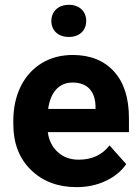

<svg xmlns="http://www.w3.org/2000/svg" viewBox="-20 -766 581 796"><path d="M265.1 -746.1C221.7 -746.1 192.9 -718.3 192.9 -679.2C192.9 -640.1 220.7 -612.8 265.1 -612.8C310.1 -612.8 337.4 -640.1 337.4 -679.2C337.4 -718.3 310.1 -746.1 265.1 -746.1ZM297.4 9.8C341.3 9.8 381.3 1.5 417.5 -15.6C453.6 -32.2 482.4 -55.7 503.4 -85.4L434.1 -163.1C403.3 -123.5 360.8 -104 306.6 -104C271.5 -104 242.7 -114.3 219.7 -135.3C196.8 -156.2 182.6 -183.6 178.2 -218.3H514.6V-275.9C514.6 -359.4 494.1 -424.3 452.6 -469.7C411.1 -515.1 354 -538.1 281.7 -538.1C233.4 -538.1 190.9 -526.9 153.3 -504.4C115.7 -481.4 86.4 -449.2 65.9 -407.7C45.4 -365.7 35.2 -318.4 35.2 -265.1V-251.5C35.2 -172.4 59.6 -108.9 108.4 -61.5C156.7 -14.2 219.7 9.8 297.4 9.8ZM281.2 -423.8C341.3 -423.8 374.5 -388.2 376 -325.7V-314.5H179.7C189.5 -384.8 225.1 -423.8 281.2 -423.8Z"/></svg>

Font: Roboto
Style: Bold
Weight: 700
Designer: Google
Version: Version 2.137; 2017